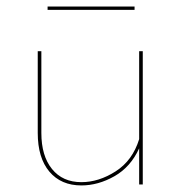

<svg xmlns="http://www.w3.org/2000/svg" viewBox="-20 -562 550 585"><path d="M415 -406V0H404V-110Q378 -53 328.5 -25Q279 3 228 3Q166 3 130.5 -39Q95 -81 95 -157V-406H106V-157Q106 -87 138.5 -47Q171 -7 228 -7Q281 -7 332.5 -40Q384 -73 404 -138V-406ZM125 -542H390V-532H125Z"/></svg>

Font: Ysabeau Hairline
Style: Regular
Weight: 100
Designer: Christian Thalmann (Catharsis Fonts)
Version: Version 0.003